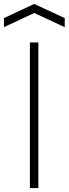

<svg xmlns="http://www.w3.org/2000/svg" viewBox="-48 -956 349 976"><path d="M104 -740H147V0H104ZM-28 -864 126 -936 281 -864V-818L126 -890L-28 -818Z"/></svg>

Font: Encode Sans Wide
Style: Thin
Weight: 100
Designer: Pablo Impallari, Andres Torresi
Foundry: Pablo Impallari, Andres Torresi
Version: Version 1.000; ttfautohint (v1.00) -l 8 -r 50 -G 200 -x 14 -